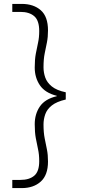

<svg xmlns="http://www.w3.org/2000/svg" viewBox="-20 -831 437 984"><path d="M91 133H43V91H85Q130 91 155.5 69.5Q181 48 181 -5Q181 -39 175 -66Q169 -93 163.5 -123Q158 -153 158 -194Q158 -247 184.5 -285.5Q211 -324 271 -338V-340Q211 -355 184.5 -394Q158 -433 158 -485Q158 -526 163.5 -555.5Q169 -585 175 -612Q181 -639 181 -672Q181 -726 155.5 -748Q130 -770 85 -770H43V-811H91Q152 -811 189 -778.5Q226 -746 226 -675Q226 -641 220.5 -613.5Q215 -586 209 -557Q203 -528 203 -486Q203 -459 212 -433.5Q221 -408 245.5 -388Q270 -368 317 -358V-321Q270 -310 245.5 -290.5Q221 -271 212 -245.5Q203 -220 203 -193Q203 -152 209 -122Q215 -92 220.5 -65Q226 -38 226 -3Q226 66 189 99.5Q152 133 91 133Z"/></svg>

Font: DM Sans 18pt ExtraLight
Style: Regular
Weight: 250
Designer: Colophon Foundry, Jonny Pinhorn
Foundry: Colophon Foundry
Version: Version 4.004;gftools[0.9.30]